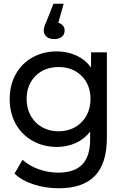

<svg xmlns="http://www.w3.org/2000/svg" viewBox="-20 -811 650 1031"><path d="M554 -530H469V-448C448.3 -476.7 421.8 -498.3 389.5 -513C357.2 -527.7 322.3 -535 285 -535C237 -535 193.7 -524.3 155 -503C116.3 -481.7 86.2 -451.5 64.5 -412.5C42.8 -373.5 32 -329 32 -279C32 -229 42.8 -184.5 64.5 -145.5C86.2 -106.5 116.5 -76.2 155.5 -54.5C194.5 -32.8 237.7 -22 285 -22C321 -22 354.5 -28.8 385.5 -42.5C416.5 -56.2 442.7 -76.7 464 -104V-62C464 -2 450 42.7 422 72C394 101.3 351 116 293 116C256.3 116 221 109.8 187 97.5C153 85.2 124.3 68.3 101 47L58 121C84 146.3 118.5 165.8 161.5 179.5C204.5 193.2 249.3 200 296 200C382 200 446.5 177.8 489.5 133.5C532.5 89.2 554 20.7 554 -72ZM383 -128C357 -113.3 327.7 -106 295 -106C261.7 -106 232 -113.3 206 -128C180 -142.7 159.7 -163.2 145 -189.5C130.3 -215.8 123 -245.7 123 -279C123 -330.3 139 -371.8 171 -403.5C203 -435.2 244.3 -451 295 -451C345 -451 386 -435.2 418 -403.5C450 -371.8 466 -330.3 466 -279C466 -245.7 458.7 -215.8 444 -189.5C429.3 -163.2 409 -142.7 383 -128ZM318 -673.5C312 -680.5 303.7 -685.7 293 -689L322 -791H267L230 -697C220 -677 215 -660.3 215 -647C215 -633.7 220 -622.7 230 -614C240 -605.3 253.7 -601 271 -601C288.3 -601 302 -605.2 312 -613.5C322 -621.8 327 -633 327 -647C327 -657.7 324 -666.5 318 -673.5Z"/></svg>

Font: Rookery
Style: Regular
Weight: 400
Designer: Ryan Kimball / Julieta Ulanovsky
Foundry: Motorola Mobility LLC.
Version: Version 1.0